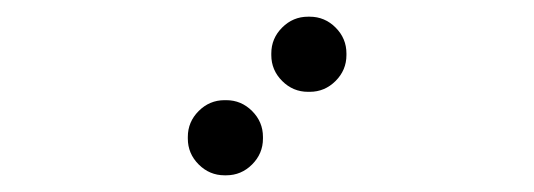

<svg xmlns="http://www.w3.org/2000/svg" viewBox="-20 -815 640 230"><path d="M349 -795Q331 -795 318 -782Q305 -769 305 -751V-749Q305 -731 318 -718Q331 -705 349 -705H351Q369 -705 382 -718Q395 -731 395 -749V-751Q395 -769 382 -782Q369 -795 351 -795ZM249 -695Q231 -695 218 -682Q205 -669 205 -651V-649Q205 -631 218 -618Q231 -605 249 -605H251Q269 -605 282 -618Q295 -631 295 -649V-651Q295 -669 282 -682Q269 -695 251 -695Z"/></svg>

Font: Doto Rounded Black
Style: Regular
Weight: 900
Monospace: yes
Version: Version 1.000